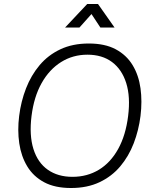

<svg xmlns="http://www.w3.org/2000/svg" viewBox="-20 -930 776 962"><path d="M336 12Q255 12 201 -17Q147 -46 116.5 -96.5Q86 -147 76.5 -212Q67 -277 76 -349Q85 -422 110.5 -487.5Q136 -553 178.5 -603.5Q221 -654 282.5 -683Q344 -712 425 -712Q506 -712 560 -683Q614 -654 644.5 -603.5Q675 -553 684 -487.5Q693 -422 684 -349Q675 -277 650 -212Q625 -147 582.5 -96.5Q540 -46 478.5 -17Q417 12 336 12ZM343 -44Q417 -44 475.5 -79.5Q534 -115 572 -183.5Q610 -252 622 -349Q634 -445 612.5 -513.5Q591 -582 541.5 -619Q492 -656 418 -656Q345 -656 286 -619Q227 -582 188.5 -513.5Q150 -445 138 -349Q126 -252 147.5 -183.5Q169 -115 219.5 -79.5Q270 -44 343 -44ZM306 -792 417 -910H471L554 -792H483L415 -895H470L378 -792Z"/></svg>

Font: Inclusive Sans Light
Style: Italic
Weight: 300
Italic angle: -7°
Designer: Olivia King
Foundry: Olivia King
Version: Version 2.004